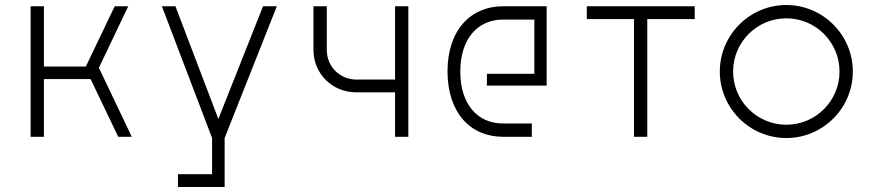

<svg xmlns="http://www.w3.org/2000/svg" viewBox="-20 -545 3478 765"><path d="M437 -520 322 -280H155V-520H102V0H155V-230H341L451 0H505L374 -275L491 -520Z M1028 -520 850 -71 679 -520H625L825 5V149H689V200H875V5L1083 -520Z M1554 0H1607V-520H1554V-228H1400C1334 -228 1282 -280 1282 -346V-520H1229V-346C1229 -251 1304 -177 1400 -177H1554Z M1763 -260C1764 -93 1856 0 1984 0H2099V-53H1984C1885 -53 1814 -127 1814 -260C1814 -391 1884 -467 1984 -467H2109V-251H1920V-204H2158V-520H1984C1857 -520 1763 -427 1763 -260Z M2748 -469V-520H2318V-469H2506V0H2559V-469Z M3113 -48C2996 -48 2901 -143 2901 -260C2901 -377 2996 -472 3113 -472C3230 -472 3325 -377 3325 -260C3325 -143 3230 -48 3113 -48ZM2848 -260C2848 -114 2967 5 3113 5C3259 5 3378 -114 3378 -260C3378 -406 3259 -525 3113 -525C2967 -525 2848 -406 2848 -260Z"/></svg>

Font: Grotesk 01 Extrafine
Style: Bold
Weight: 400
Designer: Frank Adebiaye, contributions by Jérémy Landes, Ariel Martín Pérez
Foundry: Velvetyne Type Foundry
Version: Version 3.000;Glyphs 3.1.2 (3150)